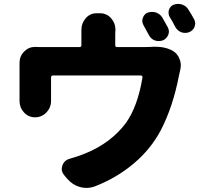

<svg xmlns="http://www.w3.org/2000/svg" viewBox="-20 -880 1040 964"><path d="M954.1 -784.2Q960 -773.4 960 -762.7Q960 -754.9 957 -746.1Q950.2 -727.5 930.7 -718.8Q920.9 -714.8 910.2 -714.8Q900.4 -714.8 890.6 -717.8Q871.1 -725.6 860.4 -744.1Q846.7 -771.5 832 -794.9Q826.2 -804.7 826.2 -816.4Q826.2 -823.2 828.1 -830.1Q834 -848.6 851.6 -856.4Q863.3 -860.4 875 -860.4Q883.8 -860.4 893.6 -857.4Q915 -850.6 925.8 -832Q940.4 -809.6 954.1 -784.2ZM822.3 -743.2Q828.1 -732.4 828.1 -721.7Q828.1 -713.9 825.2 -706.1Q817.4 -686.5 798.8 -677.7Q788.1 -673.8 777.3 -673.8Q767.6 -673.8 757.8 -676.8Q737.3 -684.6 727.5 -704.1Q711.9 -733.4 700.2 -753.9Q694.3 -764.6 694.3 -775.4Q694.3 -782.2 697.3 -790Q703.1 -808.6 720.7 -816.4Q732.4 -820.3 744.1 -820.3Q752.9 -820.3 762.7 -817.4Q783.2 -810.5 794.9 -792Q807.6 -770.5 822.3 -743.2ZM558.6 -653.3Q558.6 -643.6 568.4 -643.6H705.1Q721.7 -643.6 735.4 -644.5Q747.1 -645.5 756.8 -645.5Q812.5 -645.5 848.6 -624Q871.1 -610.4 880.9 -585Q887.7 -569.3 887.7 -552.7Q887.7 -543 885.7 -532.2Q882.8 -519.5 878.9 -502Q848.6 -344.7 788.1 -227.5Q737.3 -130.9 650.4 -58.1Q563.5 14.6 454.1 56.6Q433.6 63.5 413.1 63.5Q396.5 63.5 379.9 58.6Q343.8 47.9 317.4 17.6L302.7 0Q290 -14.6 290 -31.2Q290 -39.1 293 -47.9Q301.8 -75.2 330.1 -83Q375 -95.7 410.2 -110.4Q538.1 -163.1 612.3 -262.7Q671.9 -346.7 695.3 -491.2Q696.3 -495.1 693.8 -498Q691.4 -501 687.5 -501H246.1Q236.3 -501 236.3 -491.2V-374Q236.3 -339.8 212.9 -315.4Q189.5 -291 156.2 -291Q123 -291 100.6 -315.4Q78.1 -339.8 78.1 -373V-385.7V-557.6V-564.5Q78.1 -597.7 101.1 -621.1Q124 -644.5 156.2 -644.5Q157.2 -644.5 158.2 -644.5Q168 -643.6 179.7 -643.6H378.9Q388.7 -643.6 388.7 -653.3V-710.9V-730.5Q388.7 -763.7 410.2 -788.1Q431.6 -813.5 464.8 -813.5H482.4Q515.6 -813.5 538.1 -788.1Q559.6 -763.7 559.6 -731.4L558.6 -710.9Z"/></svg>

Font: Gen Jyuu GothicX Heavy
Style: Bold
Weight: 900
Designer: [Source Han Sans]
Ryoko NISHIZUKA  (kana & ideographs); Paul D. Hunt (Latin, Greek & Cyrillic); Wenlong ZHANG  (bopomofo
Version: Version 1.002.20150607